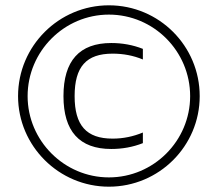

<svg xmlns="http://www.w3.org/2000/svg" viewBox="-20 -695 818 723"><path d="M390 8C579 8 732 -145 732 -333C732 -522 579 -675 390 -675C202 -675 48 -522 48 -333C48 -145 202 8 390 8ZM390 -640C559 -640 696 -502 696 -333C696 -165 559 -27 390 -27C222 -27 84 -165 84 -333C84 -502 222 -640 390 -640ZM261 -333C261 -444 305 -493 404 -493C444 -493 482 -486 518 -471V-511C480 -526 440 -533 399 -533C279 -533 219 -466 219 -333C219 -201 279 -134 399 -134C440 -134 480 -141 518 -156V-196C482 -181 444 -173 404 -173C305 -173 261 -223 261 -333Z"/></svg>

Font: Maven Pro
Style: Regular
Weight: 400
Designer: Joe Prince
Foundry: Joe Prince
Version: Version 1.003